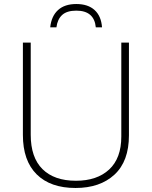

<svg xmlns="http://www.w3.org/2000/svg" viewBox="-20 -926 756 956"><path d="M622 -252Q622 -123 550 -56.5Q478 10 356 10Q231 10 162.5 -58Q94 -126 94 -254V-714H133V-255Q133 -142 191.5 -84Q250 -26 358 -26Q463 -26 523.5 -82Q584 -138 584 -246V-714H622ZM360 -906Q418 -906 451 -876Q484 -846 488 -790H457Q449 -873 360 -873Q313 -873 289.5 -851.5Q266 -830 261 -790H230Q236 -846 269 -876Q302 -906 360 -906Z"/></svg>

Font: Noto Sans ExtraLight
Style: Regular
Weight: 200
Designer: Monotype Design Team
Foundry: Monotype Imaging Inc.
Version: Version 2.007